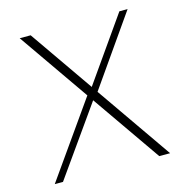

<svg xmlns="http://www.w3.org/2000/svg" viewBox="-106 -815 885 914"><g transform="rotate(-15 337.0 -357.5)"><path d="M567.5 0 71 -714H125L621 0ZM52.5 0 322 -382.5 350.5 -364 93 0ZM353 -357.5 324.5 -376 562.5 -715H603Z"/></g></svg>

Font: Russolo 10pt ExtraLight
Style: Regular
Weight: 200
Designer: Micah Stupak-Hahn
Version: Version 1.000